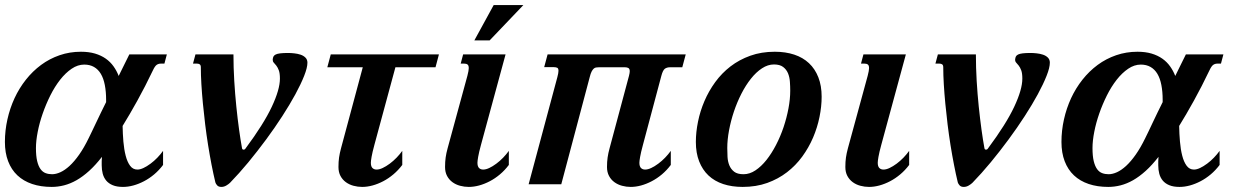

<svg xmlns="http://www.w3.org/2000/svg" viewBox="-22 -736 4979 767"><path d="M526.9 -58.6Q538.1 -58.6 551.8 -65.2Q565.4 -71.8 579.6 -82.3Q593.8 -92.8 606.7 -106.2Q619.6 -119.6 629.4 -133.3V-77.1Q613.3 -55.7 593.8 -39.3Q574.2 -22.9 553.2 -12Q532.2 -1 510.7 4.9Q489.3 10.7 469.2 10.7Q444.8 10.7 428.5 3.9Q412.1 -2.9 402.3 -14.6Q392.6 -26.4 388.4 -42Q384.3 -57.6 384.3 -75.7Q384.3 -83.5 384.3 -92Q384.3 -100.6 385.3 -109.4Q359.4 -76.2 334 -53.2Q308.6 -30.3 283.7 -16.1Q258.8 -2 233.9 4.4Q209 10.7 184.6 10.7Q141.1 10.7 106.4 -1Q71.8 -12.7 47.6 -35.4Q23.4 -58.1 10.5 -91.8Q-2.4 -125.5 -2.4 -168.9Q-2.4 -214.4 7.6 -259Q17.6 -303.7 36.1 -343.8Q54.7 -383.8 81.5 -417.7Q108.4 -451.7 142.1 -476.6Q175.8 -501.5 216.1 -515.4Q256.3 -529.3 301.3 -529.3Q333 -529.3 357.7 -522Q382.3 -514.6 400.6 -501.7Q418.9 -488.8 431.6 -470.9Q444.3 -453.1 452.1 -432.6Q464.4 -457 475.1 -479.2Q485.8 -501.5 494.6 -518.6H644.5L634.8 -481.9H621.1Q610.8 -481.9 603.8 -476.8Q596.7 -471.7 589.4 -456.1Q557.6 -389.6 526.6 -333.7Q495.6 -277.8 467.8 -232.9Q468.3 -201.2 470.9 -170.2Q473.6 -139.2 480 -114.3Q486.3 -89.4 497.6 -74Q508.8 -58.6 526.9 -58.6ZM401.9 -336.9Q401.9 -370.1 396.7 -396.5Q391.6 -422.9 380.9 -440.9Q370.1 -459 353.5 -468.5Q336.9 -478 314.5 -478Q288.6 -478 264.2 -461.4Q239.7 -444.8 218.3 -417.5Q196.8 -390.1 179.2 -355Q161.6 -319.8 148.7 -282.7Q135.7 -245.6 128.7 -209.5Q121.6 -173.3 121.6 -144.5Q121.6 -112.8 126.5 -92.5Q131.3 -72.3 139.9 -60.5Q148.4 -48.8 160.2 -44.4Q171.9 -40 186 -40Q201.7 -40 219.5 -48.1Q237.3 -56.2 256.1 -73.5Q274.9 -90.8 294.2 -118.2Q313.5 -145.5 332.5 -184.6Q338.4 -196.3 345.9 -212.2Q353.5 -228 362.3 -246.6Q371.1 -265.1 381.1 -285.9Q391.1 -306.6 401.9 -328.1Z M780.3 -467.3Q780.3 -475.6 776.1 -478.8Q772 -481.9 764.6 -481.9H749L758.8 -518.6H910.6Q910.6 -466.3 913.8 -413.1Q917 -359.9 922.1 -310.3Q927.2 -260.7 933.1 -218Q939 -175.3 944.8 -144Q945.8 -138.2 951.2 -138.2Q956.1 -138.2 959 -143.1Q1031.2 -240.2 1063.7 -309.3Q1096.2 -378.4 1096.2 -421.9Q1096.2 -443.4 1091.8 -455.1Q1087.4 -466.8 1081.8 -473.9Q1076.2 -481 1071.8 -485.6Q1067.4 -490.2 1067.4 -497.6Q1067.9 -504.9 1070.3 -510Q1072.8 -515.1 1079.3 -518.3Q1085.9 -521.5 1097.7 -522.9Q1109.4 -524.4 1129.4 -524.4Q1140.1 -524.4 1153.6 -522.9Q1167 -521.5 1178.7 -517.6Q1190.4 -513.7 1198.2 -505.9Q1206.1 -498 1206.1 -485.8Q1206.1 -465.8 1193.1 -433.1Q1180.2 -400.4 1158 -359.4Q1135.7 -318.4 1105.7 -272Q1075.7 -225.6 1041.3 -179Q1006.8 -132.3 970 -87.6Q933.1 -43 897 -5.9Q891.6 -0.5 882.1 5.1Q872.6 10.7 862.3 10.7Q851.1 10.7 845.5 4.4Q839.8 -2 838.4 -7.3Q830.6 -39.6 823.2 -77.4Q815.9 -115.2 809.3 -156.2Q802.7 -197.3 797.6 -239.3Q792.5 -281.2 788.6 -321.8Q784.7 -362.3 782.5 -399.4Q780.3 -436.5 780.3 -467.3Z M1285.6 -467.3 1299.3 -518.6H1731.4L1717.8 -467.3H1557.6L1473.6 -157.2Q1465.3 -126.5 1462.4 -109.6Q1459.5 -92.8 1459.5 -85.9Q1459.5 -71.3 1465.8 -64.9Q1472.2 -58.6 1482.4 -58.6Q1493.7 -58.6 1507.3 -65.2Q1521 -71.8 1535.2 -82.3Q1549.3 -92.8 1562.3 -106.2Q1575.2 -119.6 1585 -133.3V-77.1Q1568.8 -55.7 1549.3 -39.3Q1529.8 -22.9 1508.8 -12Q1487.8 -1 1466.3 4.9Q1444.8 10.7 1424.8 10.7Q1407.2 10.7 1390.1 6.1Q1373 1.5 1359.6 -8.3Q1346.2 -18.1 1338.1 -33.2Q1330.1 -48.3 1330.1 -68.8Q1330.1 -89.8 1332.5 -106.9Q1335 -124 1340.3 -143.6L1427.2 -467.3Z M1845.2 -433.6Q1850.6 -454.1 1850.6 -463.9Q1850.6 -474.6 1845.7 -478.3Q1840.8 -481.9 1832 -481.9H1818.4L1828.1 -518.6H1997.6L1899.4 -157.2Q1891.1 -126.5 1888.2 -109.6Q1885.3 -92.8 1885.3 -85.9Q1885.3 -71.3 1891.6 -64.9Q1897.9 -58.6 1908.2 -58.6Q1919.4 -58.6 1933.1 -65.2Q1946.8 -71.8 1960.9 -82.3Q1975.1 -92.8 1988 -106.2Q2001 -119.6 2010.7 -133.3V-77.1Q1994.6 -55.7 1975.1 -39.3Q1955.6 -22.9 1934.6 -12Q1913.6 -1 1892.1 4.9Q1870.6 10.7 1850.6 10.7Q1833 10.7 1815.9 6.1Q1798.8 1.5 1785.4 -8.3Q1772 -18.1 1763.9 -33.2Q1755.9 -48.3 1755.9 -68.8Q1755.9 -89.8 1758.3 -106.9Q1760.7 -124 1766.1 -143.6ZM1950.2 -715.8H2068.8L1934.1 -574.7H1873Z M2490.7 -433.1Q2493.7 -444.8 2493.7 -451.2Q2493.7 -460.9 2488.5 -464.1Q2483.4 -467.3 2474.1 -467.3H2370.6Q2363.8 -467.3 2358.6 -466.3Q2353.5 -465.3 2349.4 -461.4Q2345.2 -457.5 2341.3 -450Q2337.4 -442.4 2334 -428.7L2220.2 0H2089.8L2204.6 -428.2Q2209 -444.8 2209 -453.1Q2209 -462.9 2203.9 -465.3Q2198.7 -467.8 2189.5 -467.8H2151.9L2165.5 -518.6H2717.3L2703.6 -467.3H2655.3Q2642.1 -467.3 2634 -461.4Q2626 -455.6 2620.1 -433.6L2546.4 -157.2Q2538.1 -126.5 2535.2 -109.6Q2532.2 -92.8 2532.2 -85.9Q2532.2 -71.3 2538.6 -64.9Q2544.9 -58.6 2555.2 -58.6Q2566.4 -58.6 2580.1 -65.2Q2593.8 -71.8 2607.9 -82.3Q2622.1 -92.8 2635 -106.2Q2647.9 -119.6 2657.7 -133.3V-77.1Q2641.6 -55.7 2622.1 -39.3Q2602.5 -22.9 2581.5 -12Q2560.5 -1 2539.1 4.9Q2517.6 10.7 2497.6 10.7Q2480 10.7 2462.9 6.1Q2445.8 1.5 2432.4 -8.3Q2418.9 -18.1 2410.9 -33.2Q2402.8 -48.3 2402.8 -68.8Q2402.8 -89.8 2405.3 -106.9Q2407.7 -124 2413.1 -143.6Z M3134.8 -374Q3134.8 -390.6 3133.5 -409.2Q3132.3 -427.7 3126 -443.1Q3119.6 -458.5 3106.4 -468.5Q3093.3 -478.5 3069.8 -478.5Q3045.4 -478.5 3022 -463.1Q2998.5 -447.8 2977.8 -421.6Q2957 -395.5 2939.7 -361.6Q2922.4 -327.6 2909.9 -290.5Q2897.5 -253.4 2890.4 -215.6Q2883.3 -177.7 2883.3 -144.5Q2883.3 -127.4 2884.3 -109.1Q2885.3 -90.8 2891.6 -75.4Q2897.9 -60.1 2910.9 -50Q2923.8 -40 2948.2 -40Q2972.7 -40 2995.8 -55.4Q3019 -70.8 3039.8 -96.9Q3060.5 -123 3078.1 -157Q3095.7 -190.9 3108.2 -228Q3120.6 -265.1 3127.7 -302.7Q3134.8 -340.3 3134.8 -374ZM2944.8 10.7Q2901.9 10.7 2867.2 -0.7Q2832.5 -12.2 2808.3 -34.9Q2784.2 -57.6 2771 -91.3Q2757.8 -125 2757.8 -168.9Q2757.8 -208 2766.4 -250Q2774.9 -292 2792 -332Q2809.1 -372.1 2835.2 -408Q2861.3 -443.8 2896.2 -470.7Q2931.2 -497.6 2975.3 -513.4Q3019.5 -529.3 3073.2 -529.3Q3116.2 -529.3 3150.9 -517.8Q3185.5 -506.3 3209.7 -483.6Q3233.9 -460.9 3247.1 -427.2Q3260.3 -393.6 3260.3 -349.6Q3260.3 -310.5 3251.7 -268.6Q3243.2 -226.6 3226.1 -186.5Q3209 -146.5 3182.9 -110.6Q3156.7 -74.7 3121.8 -47.9Q3086.9 -21 3042.7 -5.1Q2998.5 10.7 2944.8 10.7Z M3444.3 -433.6Q3449.7 -454.1 3449.7 -463.9Q3449.7 -474.6 3444.8 -478.3Q3439.9 -481.9 3431.2 -481.9H3417.5L3427.2 -518.6H3596.7L3498.5 -157.2Q3490.2 -126.5 3487.3 -109.6Q3484.4 -92.8 3484.4 -85.9Q3484.4 -71.3 3490.7 -64.9Q3497.1 -58.6 3507.3 -58.6Q3518.6 -58.6 3532.2 -65.2Q3545.9 -71.8 3560.1 -82.3Q3574.2 -92.8 3587.2 -106.2Q3600.1 -119.6 3609.9 -133.3V-77.1Q3593.8 -55.7 3574.2 -39.3Q3554.7 -22.9 3533.7 -12Q3512.7 -1 3491.2 4.9Q3469.7 10.7 3449.7 10.7Q3432.1 10.7 3415 6.1Q3397.9 1.5 3384.5 -8.3Q3371.1 -18.1 3363 -33.2Q3355 -48.3 3355 -68.8Q3355 -89.8 3357.4 -106.9Q3359.9 -124 3365.2 -143.6Z M3746.1 -467.3Q3746.1 -475.6 3741.9 -478.8Q3737.8 -481.9 3730.5 -481.9H3714.8L3724.6 -518.6H3876.5Q3876.5 -466.3 3879.6 -413.1Q3882.8 -359.9 3887.9 -310.3Q3893.1 -260.7 3898.9 -218Q3904.8 -175.3 3910.6 -144Q3911.6 -138.2 3917 -138.2Q3921.9 -138.2 3924.8 -143.1Q3997.1 -240.2 4029.5 -309.3Q4062 -378.4 4062 -421.9Q4062 -443.4 4057.6 -455.1Q4053.2 -466.8 4047.6 -473.9Q4042 -481 4037.6 -485.6Q4033.2 -490.2 4033.2 -497.6Q4033.7 -504.9 4036.1 -510Q4038.6 -515.1 4045.2 -518.3Q4051.8 -521.5 4063.5 -522.9Q4075.2 -524.4 4095.2 -524.4Q4106 -524.4 4119.4 -522.9Q4132.8 -521.5 4144.5 -517.6Q4156.2 -513.7 4164.1 -505.9Q4171.9 -498 4171.9 -485.8Q4171.9 -465.8 4158.9 -433.1Q4146 -400.4 4123.8 -359.4Q4101.6 -318.4 4071.5 -272Q4041.5 -225.6 4007.1 -179Q3972.7 -132.3 3935.8 -87.6Q3898.9 -43 3862.8 -5.9Q3857.4 -0.5 3847.9 5.1Q3838.4 10.7 3828.1 10.7Q3816.9 10.7 3811.3 4.4Q3805.7 -2 3804.2 -7.3Q3796.4 -39.6 3789.1 -77.4Q3781.7 -115.2 3775.1 -156.2Q3768.6 -197.3 3763.4 -239.3Q3758.3 -281.2 3754.4 -321.8Q3750.5 -362.3 3748.3 -399.4Q3746.1 -436.5 3746.1 -467.3Z M4747.6 -58.6Q4758.8 -58.6 4772.5 -65.2Q4786.1 -71.8 4800.3 -82.3Q4814.5 -92.8 4827.4 -106.2Q4840.3 -119.6 4850.1 -133.3V-77.1Q4834 -55.7 4814.5 -39.3Q4794.9 -22.9 4773.9 -12Q4752.9 -1 4731.4 4.9Q4710 10.7 4689.9 10.7Q4665.5 10.7 4649.2 3.9Q4632.8 -2.9 4623 -14.6Q4613.3 -26.4 4609.1 -42Q4605 -57.6 4605 -75.7Q4605 -83.5 4605 -92Q4605 -100.6 4606 -109.4Q4580.1 -76.2 4554.7 -53.2Q4529.3 -30.3 4504.4 -16.1Q4479.5 -2 4454.6 4.4Q4429.7 10.7 4405.3 10.7Q4361.8 10.7 4327.1 -1Q4292.5 -12.7 4268.3 -35.4Q4244.1 -58.1 4231.2 -91.8Q4218.3 -125.5 4218.3 -168.9Q4218.3 -214.4 4228.3 -259Q4238.3 -303.7 4256.8 -343.8Q4275.4 -383.8 4302.2 -417.7Q4329.1 -451.7 4362.8 -476.6Q4396.5 -501.5 4436.8 -515.4Q4477.1 -529.3 4522 -529.3Q4553.7 -529.3 4578.4 -522Q4603 -514.6 4621.3 -501.7Q4639.6 -488.8 4652.3 -470.9Q4665 -453.1 4672.9 -432.6Q4685.1 -457 4695.8 -479.2Q4706.5 -501.5 4715.3 -518.6H4865.2L4855.5 -481.9H4841.8Q4831.5 -481.9 4824.5 -476.8Q4817.4 -471.7 4810.1 -456.1Q4778.3 -389.6 4747.3 -333.7Q4716.3 -277.8 4688.5 -232.9Q4689 -201.2 4691.7 -170.2Q4694.3 -139.2 4700.7 -114.3Q4707 -89.4 4718.3 -74Q4729.5 -58.6 4747.6 -58.6ZM4622.6 -336.9Q4622.6 -370.1 4617.4 -396.5Q4612.3 -422.9 4601.6 -440.9Q4590.8 -459 4574.2 -468.5Q4557.6 -478 4535.2 -478Q4509.3 -478 4484.9 -461.4Q4460.4 -444.8 4439 -417.5Q4417.5 -390.1 4399.9 -355Q4382.3 -319.8 4369.4 -282.7Q4356.4 -245.6 4349.4 -209.5Q4342.3 -173.3 4342.3 -144.5Q4342.3 -112.8 4347.2 -92.5Q4352.1 -72.3 4360.6 -60.5Q4369.1 -48.8 4380.9 -44.4Q4392.6 -40 4406.7 -40Q4422.4 -40 4440.2 -48.1Q4458 -56.2 4476.8 -73.5Q4495.6 -90.8 4514.9 -118.2Q4534.2 -145.5 4553.2 -184.6Q4559.1 -196.3 4566.7 -212.2Q4574.2 -228 4583 -246.6Q4591.8 -265.1 4601.8 -285.9Q4611.8 -306.6 4622.6 -328.1Z"/></svg>

Font: Arian AMU Serif
Style: Bold Italic
Weight: 700
Italic angle: -15°
Designer: Ruben Hakobyan (Tarumian)
Foundry: Ruben Hakobyan (Tarumian)
Version: Version 1.002